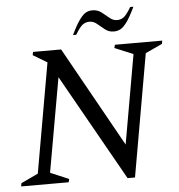

<svg xmlns="http://www.w3.org/2000/svg" viewBox="-57 -894 890 953"><g transform="rotate(-5 388.0 -417.5)"><path d="M10 0 13 -16 98 -56 194 -602 124 -644 127 -660H267L545 -162L623 -606L531 -644L535 -660H771L768 -644L684 -605L577 5H540L242 -524L159 -55L251 -16L247 0ZM332 -726Q357 -778 375 -802Q393 -826 407.5 -833Q422 -840 439 -840Q464 -840 483.5 -825Q503 -810 520 -795.5Q537 -781 557 -781Q574 -781 588.5 -790.5Q603 -800 627 -840H643Q618 -788 600 -764Q582 -740 567 -733Q552 -726 536 -726Q511 -726 492 -741Q473 -756 456 -770.5Q439 -785 419 -785Q402 -785 387 -775.5Q372 -766 348 -726Z"/></g></svg>

Font: Spectral SC
Style: Italic
Weight: 400
Italic angle: -10°
Designer: Jean-Baptiste Levee
Foundry: Production Type
Version: Version 2.001